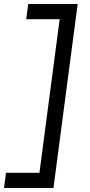

<svg xmlns="http://www.w3.org/2000/svg" viewBox="-60 -770 452 959"><path d="M207 169H-40L-30 93H137L238 -674H71L81 -750H328Z"/></svg>

Font: Bellota
Style: Bold Italic
Weight: 700
Italic angle: -7.5°
Designer: Kemie Guaida
Foundry: Kemie Guaida
Version: Version 4.001